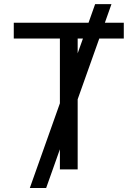

<svg xmlns="http://www.w3.org/2000/svg" viewBox="-20 -840 682 952"><path d="M127.8 92.3H208.8L277 -99.8V0H365.1V-347.7L472.3 -649.1H593.8V-727.3H500L532.7 -819.6H451.7L419 -727.3H48.3V-649.1H277V-327.8ZM365.1 -575.6V-649.1H391.3Z"/></svg>

Font: Margiela Sans
Style: Regular
Weight: 400
Designer: Stefan Endress, Andreas Faust
Version: Version 1.100;FEAKit 1.0